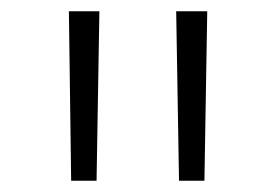

<svg xmlns="http://www.w3.org/2000/svg" viewBox="-20 -790 488 340"><path d="M106 -470 102 -770H156L151 -470ZM297 -470 292 -770H347L342 -470Z"/></svg>

Font: M PLUS 2 Light
Style: Regular
Weight: 300
Designer: Coji Morishita
Foundry: UNDERFOREST DESIGN
Version: Version 1.001